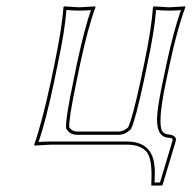

<svg xmlns="http://www.w3.org/2000/svg" viewBox="-20 -452 601 600"><path d="M499.5 -200.2Q470.7 -65.4 487.8 -41Q494.1 -33.2 503.9 -32.2Q529.8 -29.8 529.8 -15.6Q529.8 -13.2 529.3 -11.2L488.3 125L485.8 127.9H453.6L452.6 125Q457.5 46.9 438.5 22.9Q419.4 0 376 0H140.1L87.4 2.9L86.9 0Q111.3 -68.8 139.6 -200.2L149.9 -250Q174.3 -367.2 178.2 -429.2L180.7 -432.1Q182.6 -432.1 228 -429.2L277.8 -432.1L278.3 -429.2Q255.4 -367.7 230 -250L219.7 -200.2Q194.8 -82.5 196.3 -54.2Q205.1 -41.5 219.7 -41H351.6Q368.2 -42 380.4 -54.2Q394 -82 419.4 -200.2L429.7 -249Q453.6 -362.3 458 -429.2L460.9 -432.1Q462.9 -432.1 509.3 -429.2L558.6 -432.1L559.1 -429.2Q533.2 -359.4 509.8 -249ZM489.7 -202.1 500 -251Q522.5 -355.5 545.4 -420.4Q528.8 -418.9 509.3 -418.9Q484.9 -418.9 467.8 -420.9Q462.9 -355.5 439.5 -247.1L429.2 -197.8Q403.8 -79.1 389.6 -49.3L388.7 -47.9L387.7 -46.9Q371.1 -31.2 351.6 -30.8H219.7Q197.8 -31.7 188 -48.8L186.5 -50.8V-53.2Q184.6 -82 210 -202.1L220.2 -252Q244.1 -363.8 264.2 -420.4Q247.1 -418.9 228 -418.9Q204.1 -418.9 187.5 -420.9Q183.6 -359.9 159.7 -248L149.4 -197.8Q123.5 -75.2 100.6 -8.3Q119.6 -9.8 140.1 -9.8H376Q454.1 -9.8 462.4 63.5Q463.9 75.2 463.9 87.9Q463.9 101.1 462.9 118.2H480L519.5 -13.7Q520.5 -19 514.2 -20.5Q509.3 -21.5 502.9 -22Q465.3 -26.9 471.7 -97.2Q475.1 -133.3 489.7 -202.1Z"/></svg>

Font: Linux Biolinum Outline O
Style: Italic
Weight: 400
Italic angle: -12°
Designer: Philipp H. Poll
Foundry: Philipp H. Poll
Version: Version 0.6.2